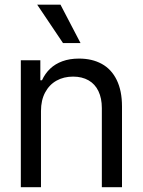

<svg xmlns="http://www.w3.org/2000/svg" viewBox="-20 -782 597 802"><path d="M151.2 0H67V-530.4H148.5V-446.8H155.4Q168.2 -474.8 189.4 -495Q210.6 -515.2 240.8 -526.2Q271.1 -537.3 310.1 -537.3Q364.6 -537.3 405 -515.2Q445.4 -493.1 467.5 -448Q489.6 -403 489.6 -337V0H405.4V-330.8Q405.4 -371.5 391.2 -401.2Q377.1 -430.9 349.8 -446.5Q322.5 -462 285.2 -462Q246.2 -462 216 -445.1Q185.8 -428.2 168.5 -395.7Q151.2 -363.3 151.2 -318.4ZM135.4 -762.4H232.7L316.3 -602.2H243.1Z"/></svg>

Font: Pretendard Variable
Style: Regular
Weight: 400
Designer: Base glyphs from Inter by Rasmus Andersson; Hangul glyphs from Noto Sans CJK(Source Han Sans) by Jang Soo-young and Kang
Foundry: Kil Hyung-jin
Version: Version 1.100;FEAKit 1.0